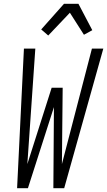

<svg xmlns="http://www.w3.org/2000/svg" viewBox="-20 -991 564 1011"><path d="M127 0H70L106 -735H166L124 -127L252 -529H310L306 -127L464 -735H524L318 0H261L264 -427ZM234 -804 197 -836 317 -971H393L466 -832L422 -808L348 -924Z"/></svg>

Font: Iosevka Light Oblique
Style: Regular
Weight: 300
Italic angle: -9°
Monospace: yes
Designer: Belleve Invis
Foundry: Belleve Invis
Version: Version 32.5.0; ttfautohint (v1.8.4)